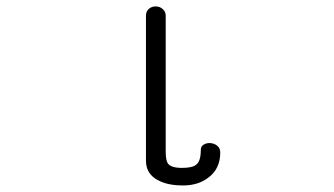

<svg xmlns="http://www.w3.org/2000/svg" viewBox="-20 -560 1040 598"><path d="M605.5 -93.8Q605.5 -57.6 590.8 -46.9Q579.1 -37.1 546.9 -37.1Q512.7 -37.1 502.9 -50.8Q496.1 -60.5 496.1 -88.9V-510.7Q496.1 -524.4 486.3 -532.2Q477.5 -540 464.8 -540Q452.1 -540 443.4 -532.2Q434.6 -524.4 434.6 -510.7V-59.6Q434.6 -19.5 469.7 0Q500 17.6 549.8 17.6Q597.7 17.6 628.9 -6.8Q666 -34.2 666 -85Q666 -98.6 656.2 -106.4Q647.5 -113.3 635.7 -114.3Q623 -115.2 614.3 -109.4Q605.5 -104.5 605.5 -93.8Z"/></svg>

Font: GulimChe
Style: Regular
Weight: 400
Monospace: yes
Version: Version 2.21